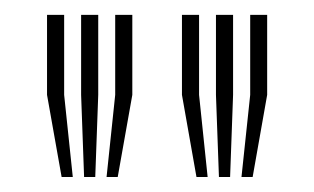

<svg xmlns="http://www.w3.org/2000/svg" viewBox="-20 -820 422 258"><path d="M123.2 -582.2 134.8 -692.5V-800H157.8V-692.5L138.2 -582.2ZM62.8 -582.2 43.2 -692.5V-800H66.2V-692.5L77.8 -582.2ZM93 -582.2 89 -692.5V-800H112V-692.5L108 -582.2ZM304.5 -582.2 316.2 -692.5V-800H339V-692.5L319.5 -582.2ZM244 -582.2 224.5 -692.5V-800H247.5V-692.5L259 -582.2ZM274.2 -582.2 270.2 -692.5V-800H293.2V-692.5L289.2 -582.2Z"/></svg>

Font: Big Shoulders Inline Text
Style: Bold
Weight: 700
Designer: Patric King
Foundry: XO Type Co
Version: Version 1.000